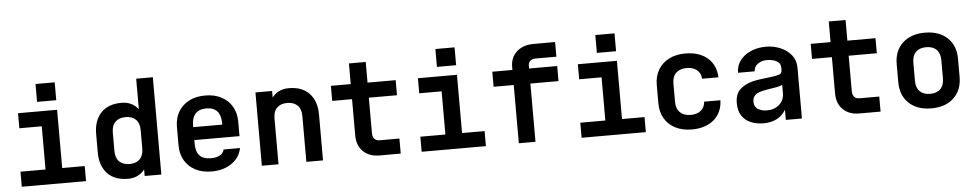

<svg xmlns="http://www.w3.org/2000/svg" viewBox="-41 -1090 7283 1435"><g transform="rotate(-5 3600.0 -372.5)"><path d="M76 0V-113H264V-437H96V-550H389V-113H558V0ZM245 -756H389V-622H245Z M1123 0H998V-49Q952 10 873 10Q771 10 717.5 -48.5Q664 -107 664 -205V-345Q664 -443 717.5 -501.5Q771 -560 873 -560Q952 -560 998 -501V-730H1123ZM894 -451Q844 -451 816.5 -423.5Q789 -396 789 -344V-206Q789 -154 816.5 -126.5Q844 -99 894 -99Q943 -99 970.5 -126.5Q998 -154 998 -206V-344Q998 -396 970.5 -423.5Q943 -451 894 -451Z M1501 10Q1430 10 1378.5 -17Q1327 -44 1298.5 -92.5Q1270 -141 1270 -206V-344Q1270 -409 1298.5 -457.5Q1327 -506 1378.5 -533Q1430 -560 1501 -560Q1570 -560 1621.5 -533Q1673 -506 1701.5 -457.5Q1730 -409 1730 -344V-235H1391V-206Q1391 -89 1502 -89Q1588 -89 1603 -146H1726Q1712 -75 1650.5 -32.5Q1589 10 1501 10ZM1391 -332H1609V-345Q1609 -402 1582 -432.5Q1555 -463 1501 -463Q1446 -463 1418.5 -432Q1391 -401 1391 -344Z M1877 0V-550H2002V-501Q2048 -560 2127 -560Q2229 -560 2282.5 -501.5Q2336 -443 2336 -345V0H2211V-344Q2211 -396 2183.5 -423.5Q2156 -451 2106 -451Q2057 -451 2029.5 -423.5Q2002 -396 2002 -344V0Z M2760 0Q2683 0 2637.5 -44.5Q2592 -89 2592 -165V-437H2443V-550H2592V-705H2718V-550H2929V-437H2718V-168Q2718 -144 2731.5 -128.5Q2745 -113 2769 -113H2919V0Z M3076 0V-113H3264V-437H3096V-550H3389V-113H3558V0ZM3245 -756H3389V-622H3245Z M3805 0V-437H3654V-550H3805V-572Q3805 -644 3853 -687Q3901 -730 3980 -730H4141V-620H3983Q3959 -620 3944.5 -606.5Q3930 -593 3930 -570V-550H4141V-437H3930V0Z M4276 0V-113H4464V-437H4296V-550H4589V-113H4758V0ZM4445 -756H4589V-622H4445Z M5103 10Q5033 10 4980.5 -16.5Q4928 -43 4899 -91.5Q4870 -140 4870 -206V-344Q4870 -410 4899 -458.5Q4928 -507 4980.5 -533.5Q5033 -560 5103 -560Q5207 -560 5269 -506.5Q5331 -453 5334 -361H5212Q5209 -404 5179.5 -427.5Q5150 -451 5103 -451Q5053 -451 5024 -423.5Q4995 -396 4995 -345V-206Q4995 -155 5024 -127Q5053 -99 5103 -99Q5151 -99 5180 -122.5Q5209 -146 5212 -189H5334Q5331 -97 5269 -43.5Q5207 10 5103 10Z M5641 11Q5589 11 5546.5 -6.5Q5504 -24 5479 -61Q5454 -98 5454 -156Q5454 -226 5492 -260Q5530 -294 5588 -309Q5619 -316 5643 -319Q5667 -322 5691 -325Q5715 -328 5745 -332Q5768 -335 5788 -342Q5808 -349 5808 -372V-375H5809L5808 -395Q5808 -418 5792 -432Q5776 -446 5752.5 -452Q5729 -458 5705 -458Q5667 -458 5638 -437.5Q5609 -417 5608 -382H5483Q5483 -434 5512.5 -473.5Q5542 -513 5593 -535.5Q5644 -558 5708 -558Q5764 -558 5814.5 -537Q5865 -516 5897 -476.5Q5929 -437 5929 -383V0H5808V-76Q5784 -34 5741 -11.5Q5698 11 5641 11ZM5673 -83Q5731 -83 5767.5 -116Q5804 -149 5804 -199V-264Q5790 -255 5758.5 -249.5Q5727 -244 5691.5 -238.5Q5656 -233 5629 -224Q5579 -206 5579 -157Q5579 -117 5608 -100Q5637 -83 5673 -83Z M6360 0Q6283 0 6237.5 -44.5Q6192 -89 6192 -165V-437H6043V-550H6192V-705H6318V-550H6529V-437H6318V-168Q6318 -144 6331.5 -128.5Q6345 -113 6369 -113H6519V0Z M6900 9Q6794 9 6732 -49.5Q6670 -108 6670 -207V-343Q6670 -442 6732 -500.5Q6794 -559 6900 -559Q7006 -559 7068 -500.5Q7130 -442 7130 -344V-207Q7130 -108 7068 -49.5Q7006 9 6900 9ZM6900 -100Q6950 -100 6977.5 -127.5Q7005 -155 7005 -207V-343Q7005 -395 6977.5 -422.5Q6950 -450 6900 -450Q6850 -450 6822.5 -422.5Q6795 -395 6795 -343V-207Q6795 -155 6822.5 -127.5Q6850 -100 6900 -100Z"/></g></svg>

Font: Tiny
Style: Bold
Weight: 700
Monospace: yes
Designer: Philipp Nurullin, Konstantin Bulenkov
Foundry: JetBrains
Version: Version 2.251; ttfautohint (v1.8.4.7-5d5b)